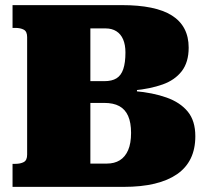

<svg xmlns="http://www.w3.org/2000/svg" viewBox="-20 -730 816 750"><path d="M457 -710Q521 -710 570 -700Q619 -690 651.5 -669.5Q684 -649 700.5 -617.5Q717 -586 717 -544Q717 -487 690 -452Q663 -417 615 -400Q567 -383 504 -377L515 -400V-344L507 -374Q577 -368 630.5 -349Q684 -330 713.5 -294Q743 -258 743 -198Q743 -148 725 -111Q707 -74 671.5 -49.5Q636 -25 584 -12.5Q532 0 463 0H29V-90H40Q60 -90 73 -97Q86 -104 86 -126V-585Q86 -607 73 -614Q60 -621 40 -621H29V-710ZM284 -413H388Q417 -413 435 -424Q453 -435 461.5 -460Q470 -485 470 -525Q470 -555 461 -576Q452 -597 434.5 -608Q417 -619 393 -619H333V-91H397Q427 -91 448 -104Q469 -117 480.5 -143.5Q492 -170 492 -211Q492 -251 480.5 -277Q469 -303 446 -315.5Q423 -328 387 -328H284Z"/></svg>

Font: Roboto Serif Black
Style: Regular
Weight: 900
Designer: Greg Gazdowicz
Foundry: Commercial Type
Version: Version 1.008